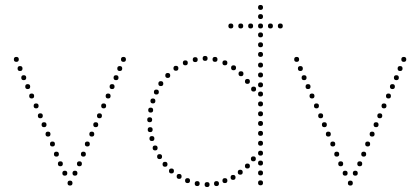

<svg xmlns="http://www.w3.org/2000/svg" viewBox="-20 -750 1696 776"><path d="M61 -463Q51 -463 51 -473Q51 -483 61 -483Q71 -483 71 -473Q71 -463 61 -463ZM76 -426Q66 -426 66 -436Q66 -446 76 -446Q86 -446 86 -436Q86 -426 76 -426ZM92 -390Q82 -390 82 -400Q82 -410 92 -410Q102 -410 102 -400Q102 -390 92 -390ZM108 -352Q98 -352 98 -362Q98 -372 108 -372Q118 -372 118 -362Q118 -352 108 -352ZM126 -312Q116 -312 116 -322Q116 -332 126 -332Q136 -332 136 -322Q136 -312 126 -312ZM143 -272Q133 -272 133 -282Q133 -292 143 -292Q153 -292 153 -282Q153 -272 143 -272ZM158 -236Q148 -236 148 -246Q148 -256 158 -256Q168 -256 168 -246Q168 -236 158 -236ZM174 -198Q164 -198 164 -208Q164 -218 174 -218Q184 -218 184 -208Q184 -198 174 -198ZM192 -158Q182 -158 182 -168Q182 -178 192 -178Q202 -178 202 -168Q202 -158 192 -158ZM208 -117Q198 -117 198 -127Q198 -137 208 -137Q218 -137 218 -127Q218 -117 208 -117ZM224 -78Q214 -78 214 -88Q214 -98 224 -98Q234 -98 234 -88Q234 -78 224 -78ZM263 0Q253 0 253 -10Q253 -20 263 -20Q273 -20 273 -10Q273 0 263 0ZM242 -40Q232 -40 232 -50Q232 -60 242 -60Q252 -60 252 -50Q252 -40 242 -40ZM46 -500Q36 -500 36 -510Q36 -520 46 -520Q56 -520 56 -510Q56 -500 46 -500ZM464 -463Q454 -463 454 -473Q454 -483 464 -483Q474 -483 474 -473Q474 -463 464 -463ZM449 -426Q439 -426 439 -436Q439 -446 449 -446Q459 -446 459 -436Q459 -426 449 -426ZM433 -390Q423 -390 423 -400Q423 -410 433 -410Q443 -410 443 -400Q443 -390 433 -390ZM417 -352Q407 -352 407 -362Q407 -372 417 -372Q427 -372 427 -362Q427 -352 417 -352ZM399 -312Q389 -312 389 -322Q389 -332 399 -332Q409 -332 409 -322Q409 -312 399 -312ZM382 -272Q372 -272 372 -282Q372 -292 382 -292Q392 -292 392 -282Q392 -272 382 -272ZM367 -236Q357 -236 357 -246Q357 -256 367 -256Q377 -256 377 -246Q377 -236 367 -236ZM351 -198Q341 -198 341 -208Q341 -218 351 -218Q361 -218 361 -208Q361 -198 351 -198ZM333 -158Q323 -158 323 -168Q323 -178 333 -178Q343 -178 343 -168Q343 -158 333 -158ZM317 -117Q307 -117 307 -127Q307 -137 317 -137Q327 -137 327 -127Q327 -117 317 -117ZM301 -78Q291 -78 291 -88Q291 -98 301 -98Q311 -98 311 -88Q311 -78 301 -78ZM283 -40Q273 -40 273 -50Q273 -60 283 -60Q293 -60 293 -50Q293 -40 283 -40ZM479 -500Q469 -500 469 -510Q469 -520 479 -520Q489 -520 489 -510Q489 -500 479 -500Z M889 -486Q879 -486 879 -496Q879 -506 889 -506Q899 -506 899 -496Q899 -486 889 -486ZM849 -500Q839 -500 839 -510Q839 -520 849 -520Q859 -520 859 -510Q859 -500 849 -500ZM809 -504Q799 -504 799 -514Q799 -524 809 -524Q819 -524 819 -514Q819 -504 809 -504ZM769 -499Q759 -499 759 -509Q759 -519 769 -519Q779 -519 779 -509Q779 -499 769 -499ZM729 -486Q719 -486 719 -496Q719 -506 729 -506Q739 -506 739 -496Q739 -486 729 -486ZM924 -466Q914 -466 914 -476Q914 -486 924 -486Q934 -486 934 -476Q934 -466 924 -466ZM691 -464Q681 -464 681 -474Q681 -484 691 -484Q701 -484 701 -474Q701 -464 691 -464ZM954 -442Q944 -442 944 -452Q944 -462 954 -462Q964 -462 964 -452Q964 -442 954 -442ZM658 -435Q648 -435 648 -445Q648 -455 658 -455Q668 -455 668 -445Q668 -435 658 -435ZM612 -368Q602 -368 602 -378Q602 -388 612 -388Q622 -388 622 -378Q622 -368 612 -368ZM598 -332Q588 -332 588 -342Q588 -352 598 -352Q608 -352 608 -342Q608 -332 598 -332ZM585 -256Q575 -256 575 -266Q575 -276 585 -276Q595 -276 595 -266Q595 -256 585 -256ZM587 -216Q577 -216 577 -226Q577 -236 587 -236Q597 -236 597 -226Q597 -216 587 -216ZM594 -180Q584 -180 584 -190Q584 -200 594 -200Q604 -200 604 -190Q604 -180 594 -180ZM607 -142Q597 -142 597 -152Q597 -162 607 -162Q617 -162 617 -152Q617 -142 607 -142ZM625 -107Q615 -107 615 -117Q615 -127 625 -127Q635 -127 635 -117Q635 -107 625 -107ZM980 -69Q970 -69 970 -79Q970 -89 980 -89Q990 -89 990 -79Q990 -69 980 -69ZM647 -76Q637 -76 637 -86Q637 -96 647 -96Q657 -96 657 -86Q657 -76 647 -76ZM922 -23Q912 -23 912 -33Q912 -43 922 -43Q932 -43 932 -33Q932 -23 922 -23ZM889 -10Q879 -10 879 -20Q879 -30 889 -30Q899 -30 899 -20Q899 -10 889 -10ZM738 -10Q728 -10 728 -20Q728 -30 738 -30Q748 -30 748 -20Q748 -10 738 -10ZM704 -27Q694 -27 694 -37Q694 -47 704 -47Q714 -47 714 -37Q714 -27 704 -27ZM1033 -241Q1023 -241 1023 -251Q1023 -261 1033 -261Q1043 -261 1043 -251Q1043 -241 1033 -241ZM1033 -201Q1023 -201 1023 -211Q1023 -221 1033 -221Q1043 -221 1043 -211Q1043 -201 1033 -201ZM1033 -161Q1023 -161 1023 -171Q1023 -181 1033 -181Q1043 -181 1043 -171Q1043 -161 1033 -161ZM1033 -121Q1023 -121 1023 -131Q1023 -141 1033 -141Q1043 -141 1043 -131Q1043 -121 1033 -121ZM1033 -81Q1023 -81 1023 -91Q1023 -101 1033 -101Q1043 -101 1043 -91Q1043 -81 1033 -81ZM1033 -41Q1023 -41 1023 -51Q1023 -61 1033 -61Q1043 -61 1043 -51Q1043 -41 1033 -41ZM1033 -1Q1023 -1 1023 -11Q1023 -21 1033 -21Q1043 -21 1043 -11Q1043 -1 1033 -1ZM1033 -559Q1023 -559 1023 -569Q1023 -579 1033 -579Q1043 -579 1043 -569Q1043 -559 1033 -559ZM1033 -520Q1023 -520 1023 -530Q1023 -540 1033 -540Q1043 -540 1043 -530Q1043 -520 1033 -520ZM1033 -477Q1023 -477 1023 -487Q1023 -497 1033 -497Q1043 -497 1043 -487Q1043 -477 1033 -477ZM1033 -397Q1023 -397 1023 -407Q1023 -417 1033 -417Q1043 -417 1043 -407Q1043 -397 1033 -397ZM1033 -360Q1023 -360 1023 -370Q1023 -380 1033 -380Q1043 -380 1043 -370Q1043 -360 1033 -360ZM1033 -320Q1023 -320 1023 -330Q1023 -340 1033 -340Q1043 -340 1043 -330Q1043 -320 1033 -320ZM1033 -280Q1023 -280 1023 -290Q1023 -300 1033 -300Q1043 -300 1043 -290Q1043 -280 1033 -280ZM1033 -710Q1023 -710 1023 -720Q1023 -730 1033 -730Q1043 -730 1043 -720Q1043 -710 1033 -710ZM1033 -673Q1023 -673 1023 -683Q1023 -693 1033 -693Q1043 -693 1043 -683Q1043 -673 1033 -673ZM1033 -635Q1023 -635 1023 -645Q1023 -655 1033 -655Q1043 -655 1043 -645Q1043 -635 1033 -635ZM1033 -599Q1023 -599 1023 -609Q1023 -619 1033 -619Q1043 -619 1043 -609Q1043 -599 1033 -599ZM1033 -437Q1023 -437 1023 -447Q1023 -457 1033 -457Q1043 -457 1043 -447Q1043 -437 1033 -437ZM630 -402Q620 -402 620 -412Q620 -422 630 -422Q640 -422 640 -412Q640 -402 630 -402ZM589 -295Q579 -295 579 -305Q579 -315 589 -315Q599 -315 599 -305Q599 -295 589 -295ZM980 -411Q970 -411 970 -421Q970 -431 980 -431Q990 -431 990 -421Q990 -411 980 -411ZM1005 -380Q995 -380 995 -390Q995 -400 1005 -400Q1015 -400 1015 -390Q1015 -380 1005 -380ZM1004 -98Q994 -98 994 -108Q994 -118 1004 -118Q1014 -118 1014 -108Q1014 -98 1004 -98ZM817 6Q807 6 807 -4Q807 -14 817 -14Q827 -14 827 -4Q827 6 817 6ZM855 2Q845 2 845 -8Q845 -18 855 -18Q865 -18 865 -8Q865 2 855 2ZM951 -44Q941 -44 941 -54Q941 -64 951 -64Q961 -64 961 -54Q961 -44 951 -44ZM777 2Q767 2 767 -8Q767 -18 777 -18Q787 -18 787 -8Q787 2 777 2ZM673 -49Q663 -49 663 -59Q663 -69 673 -69Q683 -69 683 -59Q683 -49 673 -49ZM993 -635Q983 -635 983 -645Q983 -655 993 -655Q1003 -655 1003 -645Q1003 -635 993 -635ZM953 -635Q943 -635 943 -645Q943 -655 953 -655Q963 -655 963 -645Q963 -635 953 -635ZM913 -635Q903 -635 903 -645Q903 -655 913 -655Q923 -655 923 -645Q923 -635 913 -635ZM1073 -635Q1063 -635 1063 -645Q1063 -655 1073 -655Q1083 -655 1083 -645Q1083 -635 1073 -635ZM1113 -635Q1103 -635 1103 -645Q1103 -655 1113 -655Q1123 -655 1123 -645Q1123 -635 1113 -635Z M1194 -463Q1184 -463 1184 -473Q1184 -483 1194 -483Q1204 -483 1204 -473Q1204 -463 1194 -463ZM1209 -426Q1199 -426 1199 -436Q1199 -446 1209 -446Q1219 -446 1219 -436Q1219 -426 1209 -426ZM1225 -390Q1215 -390 1215 -400Q1215 -410 1225 -410Q1235 -410 1235 -400Q1235 -390 1225 -390ZM1241 -352Q1231 -352 1231 -362Q1231 -372 1241 -372Q1251 -372 1251 -362Q1251 -352 1241 -352ZM1259 -312Q1249 -312 1249 -322Q1249 -332 1259 -332Q1269 -332 1269 -322Q1269 -312 1259 -312ZM1276 -272Q1266 -272 1266 -282Q1266 -292 1276 -292Q1286 -292 1286 -282Q1286 -272 1276 -272ZM1291 -236Q1281 -236 1281 -246Q1281 -256 1291 -256Q1301 -256 1301 -246Q1301 -236 1291 -236ZM1307 -198Q1297 -198 1297 -208Q1297 -218 1307 -218Q1317 -218 1317 -208Q1317 -198 1307 -198ZM1325 -158Q1315 -158 1315 -168Q1315 -178 1325 -178Q1335 -178 1335 -168Q1335 -158 1325 -158ZM1341 -117Q1331 -117 1331 -127Q1331 -137 1341 -137Q1351 -137 1351 -127Q1351 -117 1341 -117ZM1357 -78Q1347 -78 1347 -88Q1347 -98 1357 -98Q1367 -98 1367 -88Q1367 -78 1357 -78ZM1396 0Q1386 0 1386 -10Q1386 -20 1396 -20Q1406 -20 1406 -10Q1406 0 1396 0ZM1375 -40Q1365 -40 1365 -50Q1365 -60 1375 -60Q1385 -60 1385 -50Q1385 -40 1375 -40ZM1179 -500Q1169 -500 1169 -510Q1169 -520 1179 -520Q1189 -520 1189 -510Q1189 -500 1179 -500ZM1597 -463Q1587 -463 1587 -473Q1587 -483 1597 -483Q1607 -483 1607 -473Q1607 -463 1597 -463ZM1582 -426Q1572 -426 1572 -436Q1572 -446 1582 -446Q1592 -446 1592 -436Q1592 -426 1582 -426ZM1566 -390Q1556 -390 1556 -400Q1556 -410 1566 -410Q1576 -410 1576 -400Q1576 -390 1566 -390ZM1550 -352Q1540 -352 1540 -362Q1540 -372 1550 -372Q1560 -372 1560 -362Q1560 -352 1550 -352ZM1532 -312Q1522 -312 1522 -322Q1522 -332 1532 -332Q1542 -332 1542 -322Q1542 -312 1532 -312ZM1515 -272Q1505 -272 1505 -282Q1505 -292 1515 -292Q1525 -292 1525 -282Q1525 -272 1515 -272ZM1500 -236Q1490 -236 1490 -246Q1490 -256 1500 -256Q1510 -256 1510 -246Q1510 -236 1500 -236ZM1484 -198Q1474 -198 1474 -208Q1474 -218 1484 -218Q1494 -218 1494 -208Q1494 -198 1484 -198ZM1466 -158Q1456 -158 1456 -168Q1456 -178 1466 -178Q1476 -178 1476 -168Q1476 -158 1466 -158ZM1450 -117Q1440 -117 1440 -127Q1440 -137 1450 -137Q1460 -137 1460 -127Q1460 -117 1450 -117ZM1434 -78Q1424 -78 1424 -88Q1424 -98 1434 -98Q1444 -98 1444 -88Q1444 -78 1434 -78ZM1416 -40Q1406 -40 1406 -50Q1406 -60 1416 -60Q1426 -60 1426 -50Q1426 -40 1416 -40ZM1612 -500Q1602 -500 1602 -510Q1602 -520 1612 -520Q1622 -520 1622 -510Q1622 -500 1612 -500Z"/></svg>

Font: Raleway Dots 
Style: Regular
Weight: 400
Version: Version 1.000